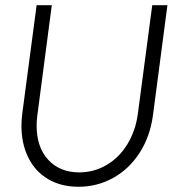

<svg xmlns="http://www.w3.org/2000/svg" viewBox="-20 -704 704 734"><path d="M62 -223Q62 -245 65 -269L120 -684H178L123 -265Q120 -244 120 -224Q120 -141 164.5 -93Q209 -45 283 -45Q339 -45 387 -73Q435 -101 466.5 -152Q498 -203 507 -269L562 -684H620L565 -265Q554 -182 513.5 -119.5Q473 -57 412 -23.5Q351 10 280 10Q213 10 163.5 -19.5Q114 -49 88 -102Q62 -155 62 -223Z"/></svg>

Font: Bellota Text
Style: Italic
Weight: 400
Italic angle: -7.5°
Designer: Kemie Guaida
Foundry: Kemie Guaida
Version: Version 4.001